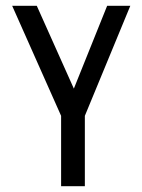

<svg xmlns="http://www.w3.org/2000/svg" viewBox="-20 -643 490 663"><path d="M191 0V-243L22 -623H107L235 -337L350 -623H430L273 -243V0Z"/></svg>

Font: Inconsolata SemiCondensed Medium
Style: Regular
Weight: 500
Width: 4
Monospace: yes
Designer: Raph Levien, Cyreal, Brenton Simpson
Foundry: Raph Levien, Cyreal, Google
Version: Version 3.001; ttfautohint (v1.8.2.53-6de2)